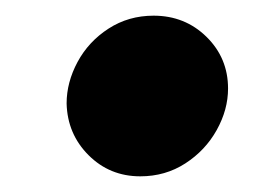

<svg xmlns="http://www.w3.org/2000/svg" viewBox="-20 -451 337 245"><path d="M271 -338Q271 -311 256.5 -285Q242 -259 216.5 -242.5Q191 -226 159 -226Q120 -226 93 -253Q66 -280 65 -319Q65 -346 79 -372Q93 -398 118.5 -414.5Q144 -431 176 -431Q216 -431 243.5 -404Q271 -377 271 -338Z"/></svg>

Font: Shrikhand
Style: Regular
Weight: 400
Italic angle: -14°
Designer: Jonny Pinhorn
Foundry: Jonny Pinhorn
Version: Version 1.001;PS 1.001;hotconv 1.0.88;makeotf.lib2.5.647800